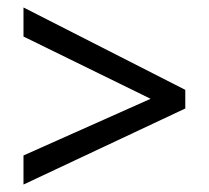

<svg xmlns="http://www.w3.org/2000/svg" viewBox="-20 -617 560 515"><path d="M43 -200V-122L477 -326V-376L43 -597V-519L384 -352Z"/></svg>

Font: Noto Sans Lao SemiCondensed
Style: Regular
Weight: 400
Width: 4
Designer: Monotype Design Team
Foundry: Monotype Imaging Inc.
Version: Version 2.003